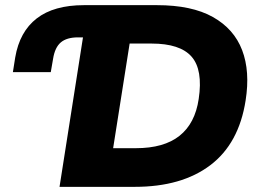

<svg xmlns="http://www.w3.org/2000/svg" viewBox="-20 -725 1006 745"><path d="M211 0 302 -580H283Q239 -580 216 -560.5Q193 -541 186 -497L177 -445H30L39 -502Q56 -602 122.5 -653.5Q189 -705 306 -705H589Q724 -705 806 -659Q888 -613 919.5 -530.5Q951 -448 933 -335Q907 -168 796 -84Q685 0 503 0ZM419 -150H507Q616 -150 676.5 -198Q737 -246 751 -341Q768 -454 723.5 -505Q679 -556 568 -556H483Z"/></svg>

Font: Mulish ExtraLight Black
Style: Italic
Weight: 900
Italic angle: -9°
Version: Version 3.603